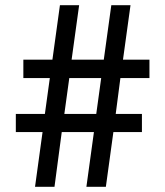

<svg xmlns="http://www.w3.org/2000/svg" viewBox="-20 -720 637 740"><path d="M115 0 144 -211H41V-281H153L172 -419H70V-490H182L211 -700H285L256 -490H380L409 -700H483L454 -490H556V-419H444L426 -281H527V-211H417L388 0H313L342 -211H218L190 0ZM228 -281H351L370 -419H247Z"/></svg>

Font: Zen Kaku Gothic New Medium
Style: Regular
Weight: 500
Designer: Yoshimichi Ohira
Foundry: Positype
Version: Version 1.002